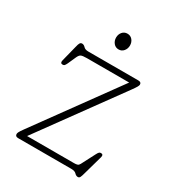

<svg xmlns="http://www.w3.org/2000/svg" viewBox="-151 -675 703 777"><g transform="rotate(30 200.0 -286.5)"><path d="M342 -397 72 -25.5H291Q307.5 -25.5 312 -30.5Q316.5 -35.5 321 -45.5L349 -99.5Q354 -109.5 357.5 -112.5Q361 -115.5 365.5 -115.5Q378 -115.5 374 -100.5L349.5 -13.5Q345.5 2 342.2 8.8Q339 15.5 332.5 15.5Q324 15.5 317 7.8Q310 0 293 0H45Q31 0 31 -11.5Q31 -15.5 33.8 -21.2Q36.5 -27 48.5 -43.5L321.5 -419.5H124.5Q103.5 -419.5 96.5 -415.8Q89.5 -412 84 -399.5L67.5 -362.5Q63 -353 59.8 -350.2Q56.5 -347.5 52 -347.5Q39.5 -347.5 43 -362L61.5 -435.5Q65 -451 68.5 -456Q72 -461 78 -461Q86.5 -461 93.5 -453.2Q100.5 -445.5 115.5 -445.5H349.5Q363.5 -445.5 363.5 -434Q363.5 -430 359.5 -422.8Q355.5 -415.5 342 -397ZM217 -514Q202.5 -514 193.5 -525Q184.5 -536 184.5 -551Q184.5 -566 193.5 -576.8Q202.5 -587.5 217 -587.5Q231.5 -587.5 240.5 -576.8Q249.5 -566 249.5 -551Q249.5 -536 240.5 -525Q231.5 -514 217 -514Z"/></g></svg>

Font: Fraunces 72pt SuperSoft Thin
Style: Regular
Weight: 100
Version: Version 1.000;[b76b70a41]